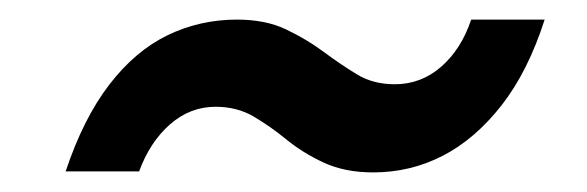

<svg xmlns="http://www.w3.org/2000/svg" viewBox="-20 -417 599 196"><path d="M361 -241Q332 -241 310.5 -251Q289 -261 272.5 -274.5Q256 -288 239 -298Q222 -308 200 -308Q174 -308 153.5 -290Q133 -272 122 -242H47Q65 -296 91.5 -330.5Q118 -365 151 -381Q184 -397 222 -397Q251 -397 272 -387Q293 -377 310.5 -364Q328 -351 344.5 -341Q361 -331 383 -331Q410 -331 430.5 -349Q451 -367 461 -397H536Q519 -344 492 -309.5Q465 -275 432 -258Q399 -241 361 -241Z"/></svg>

Font: DM Sans 20pt Medium
Style: Italic
Weight: 500
Italic angle: -10°
Version: Version 4.004;gftools[0.9.30]